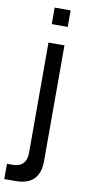

<svg xmlns="http://www.w3.org/2000/svg" viewBox="-116 -774 484 1054"><g transform="rotate(10 126.5 -247.5)"><path d="M99 -643V-735H188V-643ZM-10 240V155H19Q99 155 99 74V-540H188V104Q188 240 53 240Z"/></g></svg>

Font: Manrope Medium
Style: Medium
Weight: 500
Designer: Mikhail Sharanda
Foundry: Mikhail Sharanda
Version: Version 4.000;hotconv 1.0.109;makeotfexe 2.5.65596